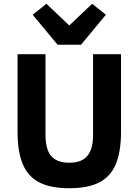

<svg xmlns="http://www.w3.org/2000/svg" viewBox="-20 -985 734 1017"><path d="M73 -698H221V-270Q221 -221 233.5 -188.5Q246 -156 274 -139.5Q302 -123 347 -123Q392 -123 419.5 -139.5Q447 -156 460 -188.5Q473 -221 473 -270V-698H621V-286Q621 -183 594 -117Q567 -51 507 -19.5Q447 12 347 12Q247 12 187 -19.5Q127 -51 100 -117Q73 -183 73 -286ZM409 -748H285L153 -907L226 -965L347 -850L468 -965L541 -907Z"/></svg>

Font: IBM Plex Sans Var
Style: Regular
Weight: 400
Designer: Mike Abbink, Paul van der Laan, Pieter van Rosmalen
Foundry: Bold Monday
Version: Version 3.000